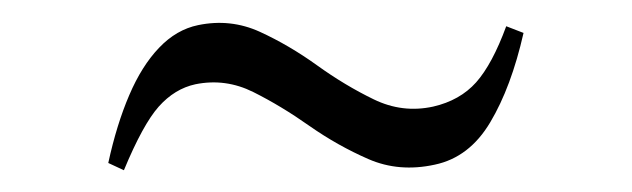

<svg xmlns="http://www.w3.org/2000/svg" viewBox="-20 -366 566 172"><path d="M77 -220Q84.5 -254.5 95.8 -280.8Q107 -307 122.5 -323.2Q138 -339.5 157.5 -343.5Q186.5 -349.5 212.8 -337.5Q239 -325.5 264 -307.5Q289 -289.5 314.8 -277Q340.5 -264.5 368 -270.5Q392 -276 406.5 -292.2Q421 -308.5 433.5 -342.5L449 -336.5Q438 -288 419.2 -256.5Q400.5 -225 369.5 -218.5Q337.5 -211.5 310 -223.5Q282.5 -235.5 257.2 -253.2Q232 -271 207 -283.5Q182 -296 155 -290.5Q136.5 -286.5 122.2 -270.5Q108 -254.5 91 -213.5Z"/></svg>

Font: Merriweather 144pt Light
Style: Regular
Weight: 300
Version: Version 2.100